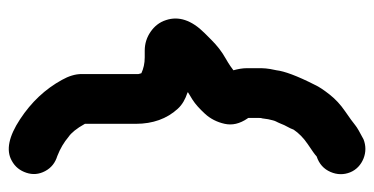

<svg xmlns="http://www.w3.org/2000/svg" viewBox="-237 -525 893 459"><g transform="rotate(90 209.5 -295.5)"><path d="M392 -686C386 -701 374 -712 359 -718C344 -724 328 -724 313 -718C296 -709 285 -703 279 -698C273 -693 262 -685 246 -674C230 -663 217 -651 206 -637C195 -623 187 -611 183 -602C161 -559 150 -528 148 -510L145 -495C144 -488 143 -481 143 -474V-439C143 -429 145 -418 148 -407C144 -404 135 -397 119 -388C103 -379 89 -368 75 -354L59 -338C28 -307 18 -276 28 -246C33 -230 43 -218 56 -209C69 -200 84 -195 101 -195H117C132 -195 144 -192 155 -187C156 -185 156 -183 157 -180V-44C157 -29 162 -13 171 3C193 43 224 76 265 103C306 130 339 137 364 123C379 115 388 103 393 88C398 73 397 58 389 43C381 28 369 19 353 14C335 7 320 -2 307 -13C298 -19 287 -32 276 -52V-174C276 -214 264 -248 240 -274C230 -285 217 -292 202 -297C201 -298 201 -298 200 -298C201 -299 207 -302 218 -309C229 -316 240 -326 252 -339C264 -352 272 -368 276 -386C280 -404 276 -422 263 -441C262 -442 262 -442 262 -443V-469C262 -472 262 -474 263 -476L265 -490C267 -498 268 -504 270 -508C272 -512 274 -516 276 -521C278 -526 280 -531 283 -536C286 -541 288 -546 290 -551C298 -563 310 -575 325 -585C340 -595 350 -602 354 -606C372 -612 384 -623 391 -639C398 -655 398 -671 392 -686Z"/></g></svg>

Font: AppleStorm
Style: Xbd
Weight: 800
Foundry: Cannot Into Space Fonts
Version: Version 1.01